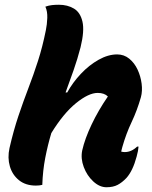

<svg xmlns="http://www.w3.org/2000/svg" viewBox="-20 -778 640 808"><path d="M473 -549Q502 -549 524 -531Q546 -513 559 -485Q572 -457 576 -426Q580 -395 573 -369Q557 -313 534 -264.5Q511 -216 495 -160Q494 -156 492.5 -150.5Q491 -145 490 -140Q494 -139 497.5 -138.5Q501 -138 505 -138Q533 -138 557 -161H563Q562 -144 555 -119Q539 -59 512 -29Q494 -10 475 0Q456 10 428 10Q399 10 372.5 -14.5Q346 -39 332.5 -75Q319 -111 326 -145Q337 -194 365.5 -254Q394 -314 434 -372Q419 -387 391 -387Q353 -387 300 -344Q247 -301 196 -218Q181 -168 170.5 -114Q160 -60 158 0Q146 3 131 3Q88 3 60 -19.5Q32 -42 21.5 -78Q11 -114 20 -155Q37 -229 57.5 -290Q78 -351 99.5 -407Q121 -463 140 -522Q159 -581 173 -651Q178 -675 179 -702.5Q180 -730 171 -750Q185 -755 198.5 -756.5Q212 -758 228 -758Q264 -758 291 -742Q318 -726 327 -687Q336 -648 319 -579Q306 -529 289.5 -482Q273 -435 256 -389H263Q286 -431 320.5 -467.5Q355 -504 395 -526.5Q435 -549 473 -549Z"/></svg>

Font: Recursive Mn Csl St XBd
Style: Italic
Weight: 800
Italic angle: -15°
Monospace: yes
Version: Version 1.079;hotconv 1.0.112;makeotfexe 2.5.65598; ttfautoh